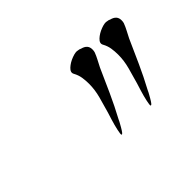

<svg xmlns="http://www.w3.org/2000/svg" viewBox="-52 -696 410 410"><g transform="rotate(-45 153.0 -491.0)"><path d="M221 -394Q220 -396 222.5 -407.5Q225 -419 229 -432Q233 -445 234 -448Q239 -465 244 -483.5Q249 -502 249 -520Q249 -530 247.5 -539.5Q246 -549 241 -558Q237 -565 245 -572.5Q253 -580 265 -584.5Q277 -589 283 -587Q286 -587 290 -585Q306 -581 306 -567Q306 -562 305 -559Q302 -551 298 -543.5Q294 -536 290 -528Q278 -501 266 -474.5Q254 -448 240 -422Q239 -419 231.5 -406Q224 -393 222 -394ZM133 -394Q132 -396 134.5 -407.5Q137 -419 141 -432Q145 -445 146 -448Q151 -465 156 -483.5Q161 -502 161 -520Q161 -530 159.5 -539.5Q158 -549 153 -558Q149 -565 157 -572.5Q165 -580 177 -584.5Q189 -589 195 -587Q198 -587 202 -585Q218 -581 218 -567Q218 -562 217 -559Q214 -551 210 -543.5Q206 -536 202 -528Q190 -501 178 -474.5Q166 -448 152 -422Q151 -419 143.5 -406Q136 -393 134 -394Z"/></g></svg>

Font: Beau Rivage
Style: Regular
Weight: 400
Designer: Robert E. Leuschke
Foundry: Robert E. Leuschke
Version: Version 1.010; ttfautohint (v1.8.3)